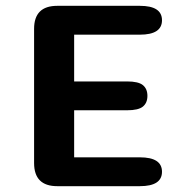

<svg xmlns="http://www.w3.org/2000/svg" viewBox="-20 -639 659 659"><path d="M536 -569.5Q536 -520 460 -520H234.5V-359.5H416Q455 -359.5 470.5 -346.8Q486 -334 486 -310Q486 -286 470.5 -273.2Q455 -260.5 416 -260.5H234.5V-99H460Q536 -99 536 -49.5Q536 0 460 0H176.5Q97 0 97 -79.5V-540Q97 -619 176.5 -619H460Q536 -619 536 -569.5Z"/></svg>

Font: Sono Monospace SemiBold
Style: Regular
Weight: 600
Designer: Tyler Finck
Foundry: Tyler Finck
Version: Version 2.112